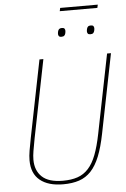

<svg xmlns="http://www.w3.org/2000/svg" viewBox="-64 -1021 706 1078"><g transform="rotate(-5 289.5 -482.0)"><path d="M198 -698 110 -258Q102 -215 97.5 -188.5Q93 -162 93 -140Q93 -79 130.5 -43.5Q168 -8 248 -8Q296 -8 331 -20Q366 -32 392 -60.5Q418 -89 436 -136Q454 -183 468 -253L557 -698H579L490 -253Q475 -177 454.5 -126Q434 -75 405.5 -44.5Q377 -14 338.5 -1Q300 12 248 12Q164 12 117.5 -26Q71 -64 71 -138Q71 -163 76 -192.5Q81 -222 89 -263L176 -698ZM317 -976H529L525 -958H313ZM310 -814Q299 -814 295.5 -819.5Q292 -825 292 -831Q292 -838 294 -846Q296 -854 301 -858.5Q306 -863 317 -863Q328 -863 331.5 -857.5Q335 -852 335 -846Q335 -839 333 -831Q331 -823 326 -818.5Q321 -814 310 -814ZM473 -814Q462 -814 458.5 -819.5Q455 -825 455 -831Q455 -838 457 -846Q459 -854 464 -858.5Q469 -863 480 -863Q491 -863 494.5 -857.5Q498 -852 498 -846Q498 -839 496 -831Q494 -823 489 -818.5Q484 -814 473 -814Z"/></g></svg>

Font: IBM Plex Sans Condensed Thin
Style: Italic
Weight: 100
Width: 3
Italic angle: -11°
Designer: Mike Abbink, Paul van der Laan, Pieter van Rosmalen
Foundry: Bold Monday
Version: Version 1.3